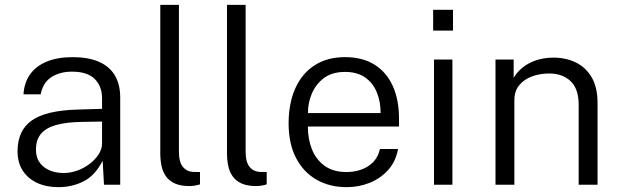

<svg xmlns="http://www.w3.org/2000/svg" viewBox="-20 -763 2559 793"><path d="M221.5 10Q171 10 133 -7.8Q95 -25.5 73.8 -58.5Q52.5 -91.5 52.5 -138Q52.5 -224 111.2 -265.5Q170 -307 301.5 -310.5L401.5 -313.5V-356.5Q401.5 -407 370.8 -437.2Q340 -467.5 276 -467Q228 -467 192.8 -444.8Q157.5 -422.5 148 -373.5H77Q80 -422 104.5 -456.2Q129 -490.5 173.5 -508.8Q218 -527 280 -527Q344 -527 387.8 -508.2Q431.5 -489.5 454 -452.2Q476.5 -415 476.5 -360V0H409.5L404 -99.5Q373 -38 325.2 -14Q277.5 10 221.5 10ZM243.5 -48.5Q271.5 -48.5 299.2 -58.5Q327 -68.5 350 -86Q373 -103.5 387 -125Q401 -146.5 401.5 -169V-261L318 -259.5Q252.5 -258.5 210.8 -246.5Q169 -234.5 148.8 -209.8Q128.5 -185 128.5 -145Q128.5 -99.5 160.5 -74Q192.5 -48.5 243.5 -48.5Z M763 5.5Q726 5.5 702.2 -5.2Q678.5 -16 665.2 -35Q652 -54 647 -78.5Q642 -103 642 -130V-743H719V-136.5Q719 -94 735 -74.2Q751 -54.5 777 -53L806 -52.5V-1.5Q795 2 783.5 3.8Q772 5.5 763 5.5Z M1038.5 5.5Q1001.5 5.5 977.8 -5.2Q954 -16 940.8 -35Q927.5 -54 922.5 -78.5Q917.5 -103 917.5 -130V-743H994.5V-136.5Q994.5 -94 1010.5 -74.2Q1026.5 -54.5 1052.5 -53L1081.5 -52.5V-1.5Q1070.5 2 1059 3.8Q1047.5 5.5 1038.5 5.5Z M1251.5 -240.5Q1251.5 -188.5 1268.5 -146Q1285.5 -103.5 1321 -78Q1356.5 -52.5 1411 -52.5Q1463.5 -52.5 1501.5 -77.2Q1539.5 -102 1549 -147.5H1624Q1614.5 -95.5 1582.8 -60.5Q1551 -25.5 1506.2 -7.8Q1461.5 10 1412 10Q1341 10 1286.8 -21.2Q1232.5 -52.5 1202.2 -111.5Q1172 -170.5 1172 -253.5Q1172 -336 1199.5 -397.8Q1227 -459.5 1279.2 -493.2Q1331.5 -527 1405.5 -527Q1477 -527 1526.5 -496.2Q1576 -465.5 1602 -408.5Q1628 -351.5 1628 -272.5V-240.5ZM1252 -296H1552Q1552 -344 1536 -382.5Q1520 -421 1487.5 -443.5Q1455 -466 1405 -466Q1352 -466 1318.2 -440.8Q1284.5 -415.5 1268 -376.5Q1251.5 -337.5 1252 -296Z M1848.5 -517V0H1772.5V-517ZM1851 -722.5V-636.5H1769V-722.5Z M2026.5 0V-517H2101.5V-441.5Q2114.5 -464 2137.2 -483Q2160 -502 2192.8 -513.5Q2225.5 -525 2266.5 -525Q2316.5 -525 2357.8 -505.2Q2399 -485.5 2423.5 -444Q2448 -402.5 2448 -337.5V0H2370V-330.5Q2370 -396.5 2336.5 -428Q2303 -459.5 2248 -459.5Q2210.5 -459.5 2177.5 -447.5Q2144.5 -435.5 2124.5 -411Q2104.5 -386.5 2104.5 -349.5V0Z"/></svg>

Font: Public Sans Light
Style: Regular
Weight: 300
Designer: The Public Sans Project Authors: Dan O. Williams and USWDS (Libre Franklin designed by Pablo Impallari and Rodrigo Fuenz
Version: Version 1.007